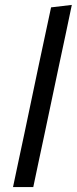

<svg xmlns="http://www.w3.org/2000/svg" viewBox="-20 -762 312 782"><path d="M33 0Q44.5 -55 55.5 -106.5Q66.5 -158 79.5 -219L137 -493Q150.5 -555.5 163 -615Q175.5 -674.5 188 -732L272.5 -742Q260 -681.5 247 -620.5Q234 -559.5 220 -494L162 -219Q148.5 -156.5 137.8 -105.8Q127 -55 115.5 0Z"/></svg>

Font: Commissioner
Style: Italic
Weight: 400
Italic angle: -12°
Designer: Kostas Bartsokas
Foundry: Kostas Bartsokas
Version: Version 1.000; ttfautohint (v1.8.3)